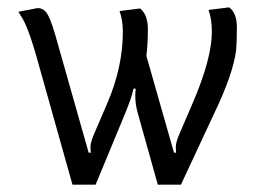

<svg xmlns="http://www.w3.org/2000/svg" viewBox="-20 -502 712 522"><path d="M556 -416Q556 -450 547 -475L603 -482Q624 -467 624 -427Q624 -387 622 -366Q614 -301 562 -193L472 0H409L355 -193Q345 -227 349 -261H343Q338 -237 320 -193L240 0H177L84 -331Q56 -433 36 -460L30 -470L82 -480Q98 -480 107.5 -466Q117 -452 130 -408L221 -87H227Q226 -92 226 -104Q226 -116 238 -143L272 -222Q314 -320 314 -416Q314 -447 305 -472L361 -479Q382 -462 382 -422.5Q382 -383 378 -350L453 -87H459Q458 -92 458 -104Q458 -116 470 -143L504 -222Q556 -343 556 -416Z"/></svg>

Font: Ruluko
Style: Regular
Weight: 400
Designer: Ana Sanfelippo, Angelica Diaz, Meme Hernandez
Foundry: Ana Sanfelippo, Angelica Diaz y Meme Hernandez
Version: Version 1.001